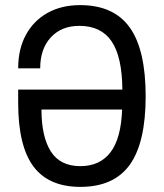

<svg xmlns="http://www.w3.org/2000/svg" viewBox="-20 -718 640 750"><path d="M294 12Q170 12 110.5 -68Q51 -148 51 -316V-368H458Q457 -496 416 -556.5Q375 -617 290 -617Q220 -617 178.5 -572Q137 -527 137 -451H51Q51 -526 81 -581.5Q111 -637 165.5 -667.5Q220 -698 293 -698Q424 -698 486.5 -611Q549 -524 549 -342Q549 -161 487 -74.5Q425 12 294 12ZM294 -69Q370 -69 411.5 -123Q453 -177 457 -290H142Q142 -184 178.5 -126.5Q215 -69 294 -69Z"/></svg>

Font: Archivo Narrow
Style: Regular
Weight: 400
Designer: Hector Gatti
Foundry: Omnibus-Type
Version: Version 3.002